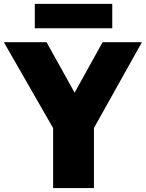

<svg xmlns="http://www.w3.org/2000/svg" viewBox="-54 -954 740 974"><path d="M666 -740 422.5 -304.5V0H215.5V-304L-34.5 -740H182L324.5 -484L466.5 -740ZM122.5 -810.5V-934.5H515.5V-810.5Z"/></svg>

Font: Encode Sans SemiCondensed Black
Style: Regular
Weight: 900
Width: 4
Designer: Multiple Designers
Foundry: Impallari Type
Version: Version 2.000